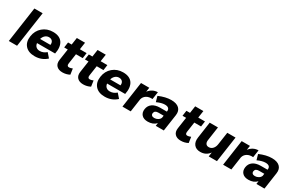

<svg xmlns="http://www.w3.org/2000/svg" viewBox="157 -2108 5242 3483"><g transform="rotate(30 2778.5 -367.0)"><path d="M147.9 0 254.9 -742.2H428.2L320.8 0Z M442.9 -268.1Q460.9 -393.1 549.6 -469Q638.2 -544.9 763.7 -544.9Q903.8 -544.9 961.7 -459Q1019.5 -373 988.8 -223.1H609.9Q615.7 -175.3 645.3 -149.2Q674.8 -123 722.7 -123Q797.4 -123 859.9 -178.2L938 -88.9Q836.9 5.9 689 5.9Q558.1 5.9 491.5 -69.1Q424.8 -144 442.9 -268.1ZM620.6 -315.9H836.9Q844.2 -365.2 819.3 -395Q794.4 -424.8 747.6 -424.8Q703.1 -424.8 669.4 -395.3Q635.7 -365.7 620.6 -315.9Z M1076.2 -400.9 1092.3 -514.2H1167.5L1189.5 -664.1H1361.3L1339.4 -515.1H1480.5L1464.4 -400.9H1323.2L1292.5 -189.9Q1288.1 -159.2 1298.8 -144.5Q1309.6 -129.9 1334.5 -130.9Q1358.4 -130.9 1403.3 -148.9L1420.4 -28.8Q1353.5 7.8 1271.5 7.8Q1190.9 7.8 1147.7 -36.9Q1104.5 -81.5 1116.2 -163.1L1151.4 -400.9Z M1510.7 -400.9 1526.9 -514.2H1602.1L1624 -664.1H1795.9L1773.9 -515.1H1915L1898.9 -400.9H1757.8L1727.1 -189.9Q1722.7 -159.2 1733.4 -144.5Q1744.1 -129.9 1769 -130.9Q1793 -130.9 1837.9 -148.9L1855 -28.8Q1788.1 7.8 1706.1 7.8Q1625.5 7.8 1582.3 -36.9Q1539.1 -81.5 1550.8 -163.1L1585.9 -400.9Z M1910.6 -268.1Q1928.7 -393.1 2017.3 -469Q2106 -544.9 2231.4 -544.9Q2371.6 -544.9 2429.4 -459Q2487.3 -373 2456.5 -223.1H2077.6Q2083.5 -175.3 2113 -149.2Q2142.6 -123 2190.4 -123Q2265.1 -123 2327.6 -178.2L2405.8 -88.9Q2304.7 5.9 2156.7 5.9Q2025.9 5.9 1959.2 -69.1Q1892.6 -144 1910.6 -268.1ZM2088.4 -315.9H2304.7Q2312 -365.2 2287.1 -395Q2262.2 -424.8 2215.3 -424.8Q2170.9 -424.8 2137.2 -395.3Q2103.5 -365.7 2088.4 -315.9Z M2528.3 0 2606 -539.1H2779.3L2766.1 -448.2Q2800.8 -495.6 2849.1 -521Q2897.5 -546.4 2955.1 -546.9L2932.1 -391.1Q2858.9 -397.5 2807.6 -366.2Q2756.3 -335 2741.2 -276.9L2701.2 0Z M2898.9 -161.1Q2910.2 -238.3 2970.2 -281Q3030.3 -323.7 3129.9 -324.2H3272L3272.9 -332Q3278.8 -372.6 3255.1 -394.8Q3231.4 -417 3179.7 -417Q3107.9 -417 3012.7 -372.1L2980 -485.8Q3120.1 -546.9 3238.8 -546.9Q3349.6 -546.9 3404.1 -495.4Q3458.5 -443.8 3445.8 -352.1L3394.5 0H3225.6L3234.9 -62Q3170.9 7.8 3059.6 7.8Q2974.1 7.8 2931.2 -38.8Q2888.2 -85.4 2898.9 -161.1ZM3063 -172.9Q3058.6 -143.6 3076.4 -126.2Q3094.2 -108.9 3129.9 -108.9Q3170.4 -108.9 3204.3 -129.6Q3238.3 -150.4 3251 -183.1L3257.8 -231H3148.9Q3071.3 -231 3063 -172.9Z M3555.2 -400.9 3571.3 -514.2H3646.5L3668.5 -664.1H3840.3L3818.4 -515.1H3959.5L3943.4 -400.9H3802.2L3771.5 -189.9Q3767.1 -159.2 3777.8 -144.5Q3788.6 -129.9 3813.5 -130.9Q3837.4 -130.9 3882.3 -148.9L3899.4 -28.8Q3832.5 7.8 3750.5 7.8Q3669.9 7.8 3626.7 -36.9Q3583.5 -81.5 3595.2 -163.1L3630.4 -400.9Z M3996.1 -199.2 4044.9 -539.1H4217.8L4175.8 -248Q4169.4 -200.2 4189.5 -172.6Q4209.5 -145 4251 -145Q4299.3 -145.5 4332.3 -181.2Q4365.2 -216.8 4374 -272.9L4413.1 -539.1H4585.9L4507.8 0H4335L4348.1 -88.9Q4279.3 6.8 4159.2 6.8Q4071.3 6.8 4026.9 -49.1Q3982.4 -105 3996.1 -199.2Z M4636.7 0 4714.4 -539.1H4887.7L4874.5 -448.2Q4909.2 -495.6 4957.5 -521Q5005.9 -546.4 5063.5 -546.9L5040.5 -391.1Q4967.3 -397.5 4916 -366.2Q4864.7 -335 4849.6 -276.9L4809.6 0Z M5007.3 -161.1Q5018.6 -238.3 5078.6 -281Q5138.7 -323.7 5238.3 -324.2H5380.4L5381.3 -332Q5387.2 -372.6 5363.5 -394.8Q5339.8 -417 5288.1 -417Q5216.3 -417 5121.1 -372.1L5088.4 -485.8Q5228.5 -546.9 5347.2 -546.9Q5458 -546.9 5512.5 -495.4Q5566.9 -443.8 5554.2 -352.1L5502.9 0H5334L5343.3 -62Q5279.3 7.8 5168 7.8Q5082.5 7.8 5039.6 -38.8Q4996.6 -85.4 5007.3 -161.1ZM5171.4 -172.9Q5167 -143.6 5184.8 -126.2Q5202.6 -108.9 5238.3 -108.9Q5278.8 -108.9 5312.7 -129.6Q5346.7 -150.4 5359.4 -183.1L5366.2 -231H5257.3Q5179.7 -231 5171.4 -172.9Z"/></g></svg>

Font: Trueno
Style: Bold Italic
Weight: 700
Designer: Julieta Ulanovsky
Foundry: Julieta Ulanovsky
Version: Version 3.001b | FøM Fix